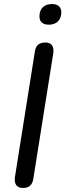

<svg xmlns="http://www.w3.org/2000/svg" viewBox="-20 -922 323 949"><path d="M94 7Q70 7 60 -7.5Q50 -22 54 -48L152 -665Q155 -689 168 -700.5Q181 -712 204 -712Q227 -712 237 -698Q247 -684 243 -657L145 -40Q142 -17 129.5 -5Q117 7 94 7ZM221 -800Q199 -800 187 -810.5Q175 -821 175 -841Q175 -870 191.5 -886Q208 -902 237 -902Q259 -902 271 -891.5Q283 -881 283 -861Q283 -833 266.5 -816.5Q250 -800 221 -800Z"/></svg>

Font: Nunito Medium
Style: Italic
Weight: 500
Designer: Vernon Adams
Foundry: Vernon Adams
Version: Version 3.601